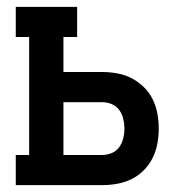

<svg xmlns="http://www.w3.org/2000/svg" viewBox="-20 -540 540 560"><path d="M26 0V-88H65V-432H26V-520H205V-432H165V-330H278Q300 -330 322 -326Q344 -322 363.5 -312Q383 -302 399 -286.5Q415 -271 425 -251Q435 -231 439 -209Q443 -187 443 -165Q443 -143 439 -121Q435 -99 425 -79Q415 -59 399 -43Q383 -27 363.5 -17.5Q344 -8 322 -4Q300 0 278 0ZM278 -88Q292 -88 305.5 -93.5Q319 -99 327.5 -110.5Q336 -122 339.5 -136.5Q343 -151 343 -165Q343 -179 339.5 -193.5Q336 -208 327.5 -219.5Q319 -231 305.5 -236.5Q292 -242 278 -242H165V-88Z"/></svg>

Font: Iosevka Curly Slab Semibold
Style: Regular
Weight: 600
Monospace: yes
Designer: Belleve Invis
Foundry: Belleve Invis
Version: Version 22.1.2; ttfautohint (v1.8.4)